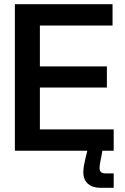

<svg xmlns="http://www.w3.org/2000/svg" viewBox="-20 -720 598 917"><path d="M51 0H397L387 41C382 62.5 378 83 378 102.5C378 150.5 409.5 177 460 177H523V108H482C463.5 108 455.5 98.5 455.5 83C455.5 73.5 457 66.5 458.5 56.5L469 0H523V-102H170.5V-302H490.5V-403H170.5V-598H517.5V-700H51Z"/></svg>

Font: MCL Standard Medium
Style: Regular
Weight: 500
Designer: Květoslav Bartoš
Foundry: Florian Karsten
Version: Version 1.001;Glyphs 3.2.3 (3260)